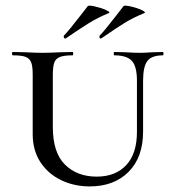

<svg xmlns="http://www.w3.org/2000/svg" viewBox="-20 -654 615 687"><path d="M389 -456Q387 -456 387 -462Q387 -468 389 -468L429 -467Q461 -465 480 -465Q497 -465 525 -467L563 -468Q565 -468 565 -462Q565 -456 563 -456Q523 -456 507.5 -436Q492 -416 492 -365V-184Q492 -91 440 -39Q388 13 301 13Q245 13 198.5 -9.5Q152 -32 124.5 -74Q97 -116 97 -174V-387Q97 -417 91.5 -431Q86 -445 71.5 -450.5Q57 -456 26 -456Q23 -456 23 -462Q23 -468 26 -468L71 -467Q109 -465 132 -465Q156 -465 196 -467L240 -468Q242 -468 242 -462Q242 -456 240 -456Q209 -456 194 -450Q179 -444 174 -429.5Q169 -415 169 -385V-200Q169 -108 212.5 -65Q256 -22 326 -22Q393 -22 431.5 -63Q470 -104 470 -182V-365Q470 -416 452 -436Q434 -456 389 -456ZM214 -516Q210 -516 208.5 -520.5Q207 -525 209 -527Q226 -544 266 -596L294 -632Q297 -636 319.5 -631Q342 -626 359.5 -618Q377 -610 369 -607Q330 -591 298.5 -571.5Q267 -552 216 -517ZM341 -516Q337 -516 336 -520.5Q335 -525 337 -527Q354 -544 394 -596L422 -632Q425 -636 447.5 -631Q470 -626 487 -618Q504 -610 496 -607Q457 -591 427.5 -573Q398 -555 343 -517Z"/></svg>

Font: Cormorant SC Medium
Style: Regular
Weight: 500
Designer: Christian Thalmann (Catharsis Fonts)
Version: Version 3.000